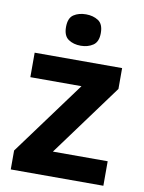

<svg xmlns="http://www.w3.org/2000/svg" viewBox="-85 -820 659 880"><g transform="rotate(10 244.0 -380.0)"><path d="M458 0H27V-88L280 -432H42V-546H449V-449L203 -114H458ZM244 -760Q277 -760 301 -744.5Q325 -729 325 -687Q325 -646 301 -630Q277 -614 244 -614Q210 -614 186.5 -630Q163 -646 163 -687Q163 -729 186.5 -744.5Q210 -760 244 -760Z"/></g></svg>

Font: Noto Sans Myanmar
Style: Bold
Weight: 700
Designer: Monotype Design Team
Foundry: Monotype Imaging Inc.
Version: Version 2.107; ttfautohint (v1.8.4.7-5d5b)